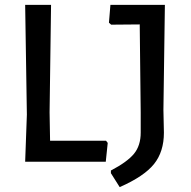

<svg xmlns="http://www.w3.org/2000/svg" viewBox="-20 -662 781 786"><path d="M414 -86 421 -77 413 0H83L90 -193L83 -642H189L183 -202L185 -86ZM655 -642 649 -212 651 -119Q651 -41 610.5 9.5Q570 60 470 104L434 47V36Q501 1 528.5 -32.5Q556 -66 556 -119V-202L552 -562L435 -561L426 -569L432 -642Z"/></svg>

Font: Alegreya Sans Medium
Style: Regular
Weight: 500
Designer: Juan Pablo del Peral
Foundry: Huerta Tipografica
Version: Version 2.007